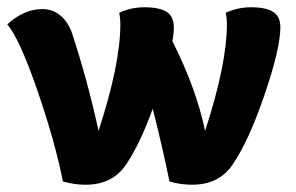

<svg xmlns="http://www.w3.org/2000/svg" viewBox="-30 -505 813 528"><path d="M367 -485Q408 -485 428 -472.5Q448 -460 448 -430Q448 -412 444 -392Q510 -261 534 -145Q594 -329 594 -439Q594 -455 591 -470Q624 -485 660 -485Q701 -485 721 -472.5Q741 -460 741 -430Q741 -372 697.5 -244.5Q654 -117 610 -53Q573 3 498 3Q467 3 436 -6Q417 -100 390 -206Q355 -109 317 -53Q280 3 205 3Q174 3 143 -6Q121 -117 72 -258.5Q23 -400 -10 -438Q36 -480 86 -480Q140 -480 166 -420Q211 -284 241 -145Q301 -329 301 -439Q301 -455 298 -470Q330 -485 367 -485Z"/></svg>

Font: Overlock Black
Style: Regular
Weight: 900
Designer: Dario Muhafara
Foundry: Dario Manuel Muhafara
Version: Version 1.002